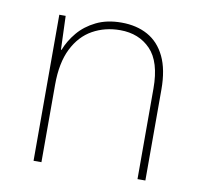

<svg xmlns="http://www.w3.org/2000/svg" viewBox="-62 -558 663 624"><g transform="rotate(10 269.5 -246.0)"><path d="M87 0V-482H108L112 -371H114Q126 -402 149 -429.5Q172 -457 207.5 -474.5Q243 -492 291 -492Q341 -492 378 -471.5Q415 -451 435.5 -408.5Q456 -366 456 -300V0H430V-299Q430 -387 391.5 -427Q353 -467 291 -467Q241 -467 200.5 -444.5Q160 -422 136.5 -375Q113 -328 113 -256V0Z"/></g></svg>

Font: Noto Sans Armenian Thin
Style: Regular
Weight: 250
Version: Version 2.007